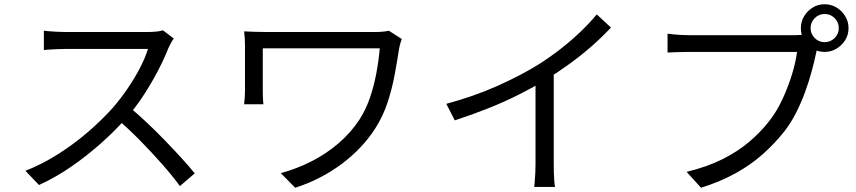

<svg xmlns="http://www.w3.org/2000/svg" viewBox="-20 -851 4040 906"><path d="M800 -669Q795 -663 787.5 -649.5Q780 -636 775 -625Q756 -576 725 -516.5Q694 -457 656 -399Q618 -341 576 -294Q521 -232 455 -173.5Q389 -115 316 -64.5Q243 -14 164 22L100 -45Q181 -77 255.5 -124.5Q330 -172 395.5 -228.5Q461 -285 512 -342Q546 -381 579.5 -429.5Q613 -478 639.5 -528.5Q666 -579 678 -620Q670 -620 640 -620Q610 -620 569 -620Q528 -620 483 -620Q438 -620 397 -620Q356 -620 326.5 -620Q297 -620 288 -620Q271 -620 249.5 -619Q228 -618 210.5 -617Q193 -616 187 -615V-706Q194 -705 212.5 -703.5Q231 -702 252 -701Q273 -700 288 -700Q299 -700 328 -700Q357 -700 397.5 -700Q438 -700 482 -700Q526 -700 566.5 -700Q607 -700 636 -700Q665 -700 674 -700Q699 -700 718.5 -702Q738 -704 749 -708ZM589 -347Q630 -313 673.5 -272Q717 -231 759 -187.5Q801 -144 837 -104.5Q873 -65 899 -33L829 27Q794 -21 745 -76.5Q696 -132 641.5 -187.5Q587 -243 532 -290Z M1876 -667Q1874 -662 1871 -653Q1868 -644 1866 -634.5Q1864 -625 1863 -620Q1854 -561 1842 -496.5Q1830 -432 1809 -368Q1788 -304 1752 -247Q1691 -151 1592.5 -77.5Q1494 -4 1373 35L1305 -34Q1379 -54 1448.5 -89Q1518 -124 1577 -174.5Q1636 -225 1677 -288Q1706 -333 1725 -388Q1744 -443 1755.5 -503.5Q1767 -564 1772 -623Q1760 -623 1728 -623Q1696 -623 1651 -623Q1606 -623 1554 -623Q1502 -623 1450 -623Q1398 -623 1351.5 -623Q1305 -623 1270 -623Q1235 -623 1220 -623Q1220 -614 1220 -594Q1220 -574 1220 -548.5Q1220 -523 1220 -498Q1220 -473 1220 -452.5Q1220 -432 1220 -423Q1220 -412 1220.5 -394.5Q1221 -377 1223 -359H1132Q1134 -377 1135 -393Q1136 -409 1136 -423Q1136 -435 1136 -463Q1136 -491 1136 -525Q1136 -559 1136 -590Q1136 -621 1136 -636Q1136 -653 1135 -669.5Q1134 -686 1132 -703Q1153 -702 1179.5 -701Q1206 -700 1239 -700Q1246 -700 1274.5 -700Q1303 -700 1345 -700Q1387 -700 1437 -700Q1487 -700 1537 -700Q1587 -700 1632 -700Q1677 -700 1708.5 -700Q1740 -700 1752 -700Q1769 -700 1785.5 -701.5Q1802 -703 1815 -706Z M2086 -361Q2216 -396 2328 -446Q2440 -496 2523 -548Q2575 -581 2624.5 -619.5Q2674 -658 2718 -700Q2762 -742 2796 -783L2863 -721Q2821 -676 2772 -633Q2723 -590 2668.5 -550.5Q2614 -511 2555 -474Q2500 -441 2431 -406Q2362 -371 2284 -340Q2206 -309 2126 -283ZM2507 -506 2593 -532V-76Q2593 -57 2593.5 -36Q2594 -15 2595.5 3Q2597 21 2599 31H2501Q2502 21 2503.5 3Q2505 -15 2506 -36Q2507 -57 2507 -76Z M3805 -718Q3805 -691 3824.5 -671.5Q3844 -652 3871 -652Q3899 -652 3918.5 -671.5Q3938 -691 3938 -718Q3938 -746 3918.5 -765.5Q3899 -785 3871 -785Q3844 -785 3824.5 -765.5Q3805 -746 3805 -718ZM3759 -718Q3759 -749 3774.5 -774.5Q3790 -800 3815 -815.5Q3840 -831 3871 -831Q3902 -831 3927.5 -815.5Q3953 -800 3968.5 -774.5Q3984 -749 3984 -718Q3984 -687 3968.5 -662Q3953 -637 3927.5 -621.5Q3902 -606 3871 -606Q3840 -606 3815 -621.5Q3790 -637 3774.5 -662Q3759 -687 3759 -718ZM3846 -651Q3841 -641 3837.5 -628.5Q3834 -616 3831 -601Q3823 -562 3810 -514Q3797 -466 3778.5 -415.5Q3760 -365 3736 -318Q3712 -271 3682 -232Q3636 -174 3580 -124Q3524 -74 3452 -34Q3380 6 3288 35L3220 -40Q3318 -64 3389.5 -100Q3461 -136 3515 -181.5Q3569 -227 3610 -280Q3646 -326 3672.5 -383.5Q3699 -441 3717 -499.5Q3735 -558 3741 -606Q3727 -606 3688 -606Q3649 -606 3596 -606Q3543 -606 3485.5 -606Q3428 -606 3375 -606Q3322 -606 3283 -606Q3244 -606 3230 -606Q3200 -606 3175 -605Q3150 -604 3130 -603V-692Q3144 -690 3161 -688.5Q3178 -687 3196 -686Q3214 -685 3230 -685Q3242 -685 3273 -685Q3304 -685 3346.5 -685Q3389 -685 3437.5 -685Q3486 -685 3533.5 -685Q3581 -685 3622.5 -685Q3664 -685 3693 -685Q3722 -685 3732 -685Q3743 -685 3757 -686Q3771 -687 3785 -690Z"/></svg>

Font: Noto Sans JP Thin
Style: Regular
Weight: 400
Version: Version 2.004-H2;hotconv 1.0.118;makeotfexe 2.5.65603